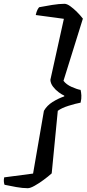

<svg xmlns="http://www.w3.org/2000/svg" viewBox="-71 -822 457 1010"><path d="M75 168Q48 168 14.5 162Q-19 156 -47 150Q-49 146 -50.5 135.5Q-52 125 -49 111L103 91L160 -239Q176 -267 205.5 -285.5Q235 -304 267 -315V-319Q255 -324 238 -336.5Q221 -349 208 -366Q195 -383 194 -402L265 -723L117 -743Q121 -761 126 -770.5Q131 -780 135 -784Q165 -790 203 -796Q241 -802 268 -802Q281 -802 298.5 -789.5Q316 -777 334 -759Q352 -741 365 -724L263 -397Q278 -377 306.5 -364.5Q335 -352 353 -349Q356 -337 357 -320Q358 -303 353 -282Q326 -277 289.5 -265.5Q253 -254 233 -239L201 90Q182 107 157.5 125Q133 143 110.5 155.5Q88 168 75 168Z"/></svg>

Font: Texturina SemiBold
Style: Italic
Weight: 600
Italic angle: -11°
Designer: Guillermo Torres Carreño
Foundry: Omnibus-Type
Version: Version 1.002; ttfautohint (v1.8.3)